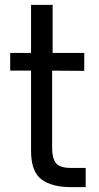

<svg xmlns="http://www.w3.org/2000/svg" viewBox="-20 -770 409 791"><path d="M272.9 1Q193.8 1 150.9 -31Q107.9 -63 107.9 -148.9V-479H22V-551.8H107.9V-750H196.8V-551.8H327.1V-478L194.8 -479V-159.2Q194.8 -118.2 210.4 -98.1Q226.1 -78.1 272.9 -78.1H333V1Z"/></svg>

Font: ø
Style: ø
Weight: 400
Designer: Samuel Oakes
Foundry: Samuel Oakes
Version: Version 1.000;PS 001.000;hotconv 1.0.88;makeotf.lib2.5.64775